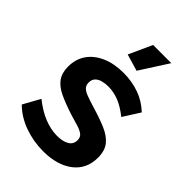

<svg xmlns="http://www.w3.org/2000/svg" viewBox="-218 -825 929 929"><g transform="rotate(45 247.0 -360.0)"><path d="M254.1 10Q187.3 10 126 -12Q64.7 -33.9 21.4 -76.9L69.4 -163.7Q116.2 -126.2 161.4 -108.2Q206.7 -90.2 249.2 -90.2Q288.3 -90.2 311.5 -104Q334.6 -117.7 334.6 -145.5Q334.6 -165.5 321.9 -175.9Q309.1 -186.3 284.5 -194.2Q260 -202.1 225 -211.9Q167.4 -230.6 128.4 -249Q89.3 -267.5 69.7 -294.7Q50 -321.9 50 -365.2Q50 -417 76.4 -454.6Q102.9 -492.3 150.6 -513Q198.4 -533.7 262.3 -533.7Q318 -533.7 367.9 -516.4Q417.9 -499.1 459.1 -460.5L404.6 -374.6Q365.1 -406.2 329.2 -420.6Q293.3 -434.9 255.9 -434.9Q235.2 -434.9 216.7 -430Q198.1 -425.1 186.5 -413.3Q174.9 -401.6 174.9 -380.6Q174.9 -362.4 185.5 -351.5Q196.1 -340.6 217.4 -332.6Q238.7 -324.6 269.9 -314.9Q333 -296.5 376.3 -278Q419.5 -259.4 442 -231.5Q464.4 -203.6 464.4 -156Q464.4 -78 407.2 -34Q350.1 10 254.1 10ZM298.7 -585.1 212.7 -610.5 267.1 -730H391.6Z"/></g></svg>

Font: Raleway Thin
Style: Regular
Weight: 100
Designer: Matt McInerney, Pablo Impallari, Rodrigo Fuenzalida
Foundry: Matt McInerney, Pablo Impallari, Rodrigo Fuenzalida
Version: Version 4.026